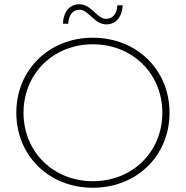

<svg xmlns="http://www.w3.org/2000/svg" viewBox="-20 -882 877 906"><path d="M482 -767C528 -767 557 -804 559 -857H534C532 -819 513 -793 481 -793C437 -793 412 -862 354 -862C308 -862 279 -826 277 -770H302C304 -811 323 -836 355 -836C399 -836 424 -767 482 -767ZM418 4C625 4 780 -147 780 -350C780 -553 625 -704 418 -704C212 -704 57 -553 57 -350C57 -147 212 4 418 4ZM418 -27C232 -27 91 -165 91 -350C91 -535 232 -673 418 -673C605 -673 746 -535 746 -350C746 -165 605 -27 418 -27Z"/></svg>

Font: Talent ExtraLight
Style: Regular
Weight: 200
Designer: Mike Powis
Version: Version 1.001;hotconv 1.0.109;makeotfexe 2.5.65596